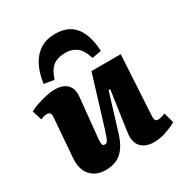

<svg xmlns="http://www.w3.org/2000/svg" viewBox="-188 -942 1038 1095"><g transform="rotate(-30 330.5 -395.0)"><path d="M-1 -484Q17 -495 47 -505Q77 -515 109.5 -522.5Q142 -530 168 -530Q223 -530 250 -502Q277 -474 271 -421L245 -158Q243 -134 246 -124.5Q249 -115 262 -115Q271 -115 277 -122Q283 -129 289.5 -146Q296 -163 305 -193L404 -516H597L574 -118Q573 -102 578.5 -94Q584 -86 594 -86Q606 -86 619 -89.5Q632 -93 643 -99L662 -31Q649 -23 631 -15Q613 -7 593 0Q573 7 552 10.5Q531 14 513 14Q456 14 427.5 -17.5Q399 -49 407 -109L445 -372L435 -375L361 -133Q344 -78 320.5 -46Q297 -14 266 0Q235 14 195 14Q131 14 95.5 -26Q60 -66 65 -136L85 -394Q87 -416 80 -423.5Q73 -431 60 -431Q52 -431 41.5 -428.5Q31 -426 19 -420ZM329 -804Q386 -804 424 -780.5Q462 -757 483.5 -709Q505 -661 508 -589L447 -578Q428 -638 398 -659.5Q368 -681 326 -681Q274 -681 244 -657Q214 -633 197 -578L131 -589Q140 -656 165.5 -704.5Q191 -753 232 -778.5Q273 -804 329 -804Z"/></g></svg>

Font: Literata 18pt ExtraBold
Style: Italic
Weight: 800
Italic angle: -2°
Designer: Latin by Veronika Burian and Jose Scaglione. Greek by Irene Vlachou. Cyrillic by Vera Evstafieva
Foundry: TypeTogether
Version: Version 3.103;gftools[0.9.29]